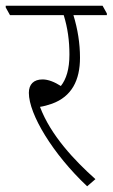

<svg xmlns="http://www.w3.org/2000/svg" viewBox="-44 -642 394 672"><path d="M261 10 290 -15C217 -80 133 -169 96 -268C109 -270 124 -274 138 -279C207 -304 236 -361 236 -440C236 -490 228 -540 213 -589H330V-595L315 -622H-24V-616L-9 -589H179C193 -544 199 -499 199 -451C199 -400 188 -365 169 -341C147 -355 125 -364 105 -364C74 -364 57 -347 57 -317C57 -242 141 -103 261 10Z"/></svg>

Font: Noto Serif Devanagari Condensed ExtraLight
Style: Regular
Weight: 200
Width: 3
Designer: Universal Thirst, Indian Type Foundry and the Monotype Design Team
Foundry: Monotype Imaging Inc.
Version: Version 2.004